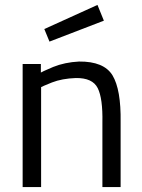

<svg xmlns="http://www.w3.org/2000/svg" viewBox="-20 -760 577 780"><path d="M181 -591 402 -676 376 -740 160 -642ZM72 -500H146V-465Q149 -468 196 -488Q243 -507 301 -510Q402 -511 437 -454Q472 -396 470 -264V0H396V-262Q398 -360 377 -402Q356 -444 288 -443Q232 -441 191 -425Q149 -408 147 -406V0H72Z"/></svg>

Font: RazerF5
Style: Regular
Weight: 400
Foundry: Razer Inc.
Version: Version 2